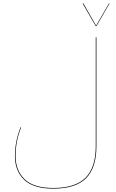

<svg xmlns="http://www.w3.org/2000/svg" viewBox="-20 -952 694 1145"><path d="M555 -730V-80Q555 49 493 111Q431 173 298 173Q179 173 124 120Q69 67 69 -21Q69 -109 103 -194L106 -192Q73 -111 73 -22Q73 65 127 117Q181 169 298 169Q429 169 490 108Q551 47 551 -80V-730ZM553 -799 630 -932 633 -931 555 -796H551L473 -931L477 -932Z"/></svg>

Font: FiraGO Four
Style: Regular
Weight: 100
Designer: bBox Type
Foundry: bBox Type GmbH
Version: Version 1.001